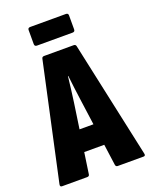

<svg xmlns="http://www.w3.org/2000/svg" viewBox="-152 -898 766 978"><g transform="rotate(-20 231.5 -409.0)"><path d="M11 0Q-1 0 2 -14L139 -645Q141 -655 152 -655H312Q323 -655 325 -645L461 -15Q465 0 453 0H313Q303 0 301 -10L250 -381Q245 -415 241 -449Q237 -483 233 -517H231Q227 -483 223 -449Q219 -415 214 -381L160 -11Q159 0 147 0ZM155 -125 174 -242H285L307 -125ZM136 -717Q123 -717 123 -730V-806Q123 -818 136 -818H329Q342 -818 342 -806V-730Q342 -717 329 -717Z"/></g></svg>

Font: Sofia Sans Extra Condensed Black
Style: Regular
Weight: 900
Designer: Botio Nikoltchev, Ani Petrova
Foundry: lettersoup
Version: Version 4.101